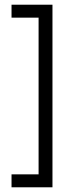

<svg xmlns="http://www.w3.org/2000/svg" viewBox="-20 -739 333 816"><path d="M29 57H203V-719H29V-664H144V2H29Z"/></svg>

Font: Roundo
Style: Regular
Weight: 400
Designer: Shiva Nallaperumal
Foundry: Indian Type Foundry
Version: Version 2.000